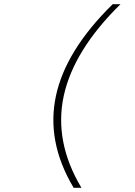

<svg xmlns="http://www.w3.org/2000/svg" viewBox="-20 -690 640 910"><path d="M329 200H366C279 55 251 -91 282 -235C313 -379 403 -525 551 -670H514C362 -521 275 -376 245 -235C215 -94 240 51 329 200Z"/></svg>

Font: LT Wave Mono Thin
Style: Italic
Weight: 100
Designer: Daniel Lyons
Version: Version 2.5 (Glyphs App)